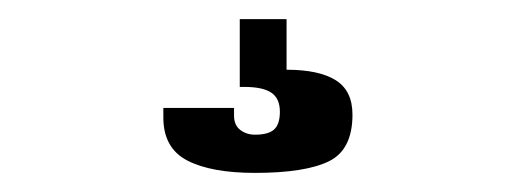

<svg xmlns="http://www.w3.org/2000/svg" viewBox="-20 -34 540 201"><path d="M151 89V79H225V87Q225 97 231.5 102Q238 107 247 107Q261 107 267 101.5Q273 96 273 83Q273 69 264 63Q255 57 236 57H231V-14H280V39Q314 39 331.5 50Q349 61 349 86Q349 123 324 135Q299 147 247 147Q201 147 176 134Q151 121 151 89Z"/></svg>

Font: kids-team
Style: team
Weight: 400
Designer: Ryoichi Tsunekawa, Thomas Gollenia, Laura Emeder
Foundry: Ryoichi Tsunekawa, Thomas Gollenia, Laura Emeder
Version: Version 2.000